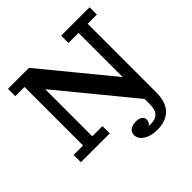

<svg xmlns="http://www.w3.org/2000/svg" viewBox="-222 -871 1266 1266"><g transform="rotate(-45 411.5 -238.0)"><path d="M32 0V-68H120V-614H34V-682H230L624 -202V-614H530V-682H795V-614H709V23Q709 117 664.5 161.5Q620 206 541 206Q482 206 444 182Q406 158 406 121Q406 96 425 81Q444 66 479 66Q503 66 520.5 76.5Q538 87 538 108Q538 135 517 146Q527 148 539 148Q579 148 601.5 125.5Q624 103 624 53V2L206 -507V-68H301V0Z"/></g></svg>

Font: Montagu Slab 16pt Medium
Style: Regular
Weight: 500
Designer: Florian Karsten
Foundry: Florian Karsten
Version: Version 1.000; ttfautohint (v1.8.3)